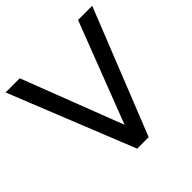

<svg xmlns="http://www.w3.org/2000/svg" viewBox="-184 -879 1039 1039"><g transform="rotate(-45 335.0 -359.5)"><path d="M379.4 0 666 -718.8H557.6L334.5 -139.6L111.3 -718.8H2.9L291.5 0Z"/></g></svg>

Font: Winston
Style: Regular
Weight: 400
Designer: Vernon Adams, Kim Jin-seong, David Berlow, Cristiano Sobral
Foundry: The Winston Project Authors
Version: Version 3.004